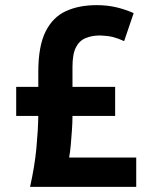

<svg xmlns="http://www.w3.org/2000/svg" viewBox="-20 -727 600 747"><path d="M97 0Q115 -81 121.5 -149.5Q128 -218 129 -276H43V-389H129V-447Q129 -547 157 -603.5Q185 -660 236 -683.5Q287 -707 356 -707Q396 -707 431 -699Q466 -691 500 -676L463 -567Q439 -578 419 -583Q399 -588 370 -589Q338 -589 313.5 -579Q289 -569 275.5 -543Q262 -517 262 -467V-389H428V-276H262Q262 -252 260 -222.5Q258 -193 255.5 -164.5Q253 -136 249 -114H510V0Z"/></svg>

Font: Ubuntu Sans Mono
Style: Regular
Weight: 400
Monospace: yes
Designer: Dalton Maag Ltd
Foundry: Dalton Maag Ltd
Version: Version 1.006